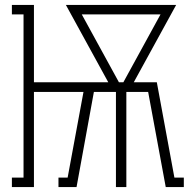

<svg xmlns="http://www.w3.org/2000/svg" viewBox="-20 -755 790 775"><path d="M28 0V-38H75V-697H28V-735H117V-423H417L246 -735H691L520 -423H613L684 -38H722V0H649L578 -384H490V0H448V-384H359L289 0H216V-38H253L317 -384H117V0ZM478 -423 628 -697H310L460 -423Z"/></svg>

Font: Iosevka Etoile Extralight
Style: Regular
Weight: 200
Designer: Belleve Invis
Foundry: Belleve Invis
Version: Version 22.1.2; ttfautohint (v1.8.4)